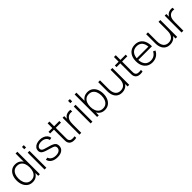

<svg xmlns="http://www.w3.org/2000/svg" viewBox="491 -2526 4345 4345"><g transform="rotate(-45 2663.5 -353.0)"><path d="M277.5 15Q201 15 148.2 -22.8Q95.5 -60.5 67.8 -125.2Q40 -190 40 -271Q40 -351 67.5 -415.5Q95 -480 146.8 -517.5Q198.5 -555 272 -555Q347.5 -555 399.5 -518Q451.5 -481 478 -416.8Q504.5 -352.5 504.5 -271Q504.5 -190 478 -125.5Q451.5 -61 401 -23Q350.5 15 277.5 15ZM281 -40Q341.5 -40 381.8 -70.2Q422 -100.5 441.8 -152.8Q461.5 -205 461.5 -271Q461.5 -337.5 441.5 -389.5Q421.5 -441.5 381.5 -470.8Q341.5 -500 282 -500Q220.5 -500 180.5 -469.8Q140.5 -439.5 121 -387.8Q101.5 -336 101.5 -271Q101.5 -205.5 121.8 -153.2Q142 -101 181.8 -70.5Q221.5 -40 281 -40ZM461.5 0V-416H456.5V-720H514V0Z M664 -649V-722.5H721.5V-649ZM664 0V-540H721.5V0Z M1071 14Q977.5 14 916.8 -25.5Q856 -65 841.5 -135.5L900.5 -145.5Q913 -97.5 959.5 -69Q1006 -40.5 1073.5 -40.5Q1140.5 -40.5 1180 -69Q1219.5 -97.5 1219.5 -147Q1219.5 -174 1207.2 -191.2Q1195 -208.5 1159 -223Q1123 -237.5 1052 -257Q977 -277 934.8 -297Q892.5 -317 875.2 -342.5Q858 -368 858 -405Q858 -449.5 883.5 -483.2Q909 -517 954.8 -536Q1000.5 -555 1060.5 -555Q1120.5 -555 1168.5 -535.2Q1216.5 -515.5 1246 -480.2Q1275.5 -445 1280 -398.5L1221 -387.5Q1212.5 -439.5 1168.5 -469.8Q1124.5 -500 1058.5 -500.5Q996 -501.5 956.5 -475.8Q917 -450 917 -408Q917 -384 930.8 -367.2Q944.5 -350.5 979.5 -336.5Q1014.5 -322.5 1078.5 -306.5Q1156.5 -286.5 1200.2 -265.5Q1244 -244.5 1262 -216.2Q1280 -188 1280 -146.5Q1280 -71.5 1224.2 -28.8Q1168.5 14 1071 14Z M1677.5 0Q1634.5 9.5 1592.5 7.2Q1550.5 5 1517.8 -11.8Q1485 -28.5 1468.5 -63.5Q1455 -92 1453.5 -121Q1452 -150 1452 -187.5V-690H1510V-188.5Q1510 -154.5 1510.8 -132.2Q1511.5 -110 1521 -91.5Q1539 -57 1578 -49.8Q1617 -42.5 1677.5 -52ZM1331 -487.5V-540H1677.5V-487.5Z M1781 0V-540H1833.5V-410.5L1820.5 -427.5Q1829.5 -450.5 1843.2 -470.2Q1857 -490 1871.5 -502.5Q1893 -522.5 1922 -532.8Q1951 -543 1980.5 -544.8Q2010 -546.5 2034 -540V-485.5Q2002 -493 1966 -488.5Q1930 -484 1898.5 -457.5Q1871 -433.5 1858.5 -401.8Q1846 -370 1842.5 -335.2Q1839 -300.5 1839 -267.5V0Z M2139 -649V-722.5H2196.5V-649ZM2139 0V-540H2196.5V0Z M2583 15Q2510 15 2459.5 -23Q2409 -61 2382.5 -125.5Q2356 -190 2356 -271Q2356 -352.5 2382.5 -416.8Q2409 -481 2461 -518Q2513 -555 2588.5 -555Q2662 -555 2714 -517.5Q2766 -480 2793.2 -415.5Q2820.5 -351 2820.5 -271Q2820.5 -190 2792.8 -125.2Q2765 -60.5 2712.2 -22.8Q2659.5 15 2583 15ZM2346.5 0V-720H2404V-416H2399V0ZM2579.5 -40Q2639 -40 2678.8 -70.5Q2718.5 -101 2738.8 -153.2Q2759 -205.5 2759 -271Q2759 -336 2739.2 -387.8Q2719.5 -439.5 2679.8 -469.8Q2640 -500 2578.5 -500Q2519 -500 2479 -470.8Q2439 -441.5 2419 -389.5Q2399 -337.5 2399 -271Q2399 -205 2418.8 -152.8Q2438.5 -100.5 2478.8 -70.2Q2519 -40 2579.5 -40Z M3138 12.5Q3093.5 12.5 3058.2 -0.5Q3023 -13.5 2997 -37.2Q2971 -61 2954 -93.2Q2937 -125.5 2928.8 -164Q2920.5 -202.5 2920.5 -244.5V-540H2978.5V-259Q2978.5 -208 2988.8 -168Q2999 -128 3019.8 -100Q3040.5 -72 3071.8 -57.5Q3103 -43 3145.5 -43Q3189.5 -43 3221.8 -58.2Q3254 -73.5 3274.8 -101Q3295.5 -128.5 3305.8 -166.2Q3316 -204 3316 -248.5L3361.5 -243Q3361.5 -155.5 3331.8 -98.8Q3302 -42 3251.5 -14.8Q3201 12.5 3138 12.5ZM3321.5 0V-121.5H3316V-540H3374V0Z M3800.5 0Q3757.5 9.5 3715.5 7.2Q3673.5 5 3640.8 -11.8Q3608 -28.5 3591.5 -63.5Q3578 -92 3576.5 -121Q3575 -150 3575 -187.5V-690H3633V-188.5Q3633 -154.5 3633.8 -132.2Q3634.5 -110 3644 -91.5Q3662 -57 3701 -49.8Q3740 -42.5 3800.5 -52ZM3454 -487.5V-540H3800.5V-487.5Z M4109 15Q4031.5 15 3975 -19.8Q3918.5 -54.5 3887.5 -118.2Q3856.5 -182 3856.5 -269Q3856.5 -357.5 3887.2 -421.8Q3918 -486 3974.2 -520.5Q4030.5 -555 4108 -555Q4186.5 -555 4242.2 -519.2Q4298 -483.5 4327.2 -416Q4356.5 -348.5 4355 -253.5H4295V-273.5Q4292.5 -384.5 4245 -442.5Q4197.5 -500.5 4109 -500.5Q4017.5 -500.5 3967.8 -440.2Q3918 -380 3918 -270Q3918 -161 3967.8 -101Q4017.5 -41 4108 -41Q4170.5 -41 4217.2 -70.2Q4264 -99.5 4291.5 -154L4343.5 -131Q4311 -61 4249.5 -23Q4188 15 4109 15ZM3896 -253.5V-305.5H4322.5V-253.5Z M4673 12.5Q4628.5 12.5 4593.2 -0.5Q4558 -13.5 4532 -37.2Q4506 -61 4489 -93.2Q4472 -125.5 4463.8 -164Q4455.5 -202.5 4455.5 -244.5V-540H4513.5V-259Q4513.5 -208 4523.8 -168Q4534 -128 4554.8 -100Q4575.5 -72 4606.8 -57.5Q4638 -43 4680.5 -43Q4724.5 -43 4756.8 -58.2Q4789 -73.5 4809.8 -101Q4830.5 -128.5 4840.8 -166.2Q4851 -204 4851 -248.5L4896.5 -243Q4896.5 -155.5 4866.8 -98.8Q4837 -42 4786.5 -14.8Q4736 12.5 4673 12.5ZM4856.5 0V-121.5H4851V-540H4909V0Z M5049 0V-540H5101.5V-410.5L5088.5 -427.5Q5097.5 -450.5 5111.2 -470.2Q5125 -490 5139.5 -502.5Q5161 -522.5 5190 -532.8Q5219 -543 5248.5 -544.8Q5278 -546.5 5302 -540V-485.5Q5270 -493 5234 -488.5Q5198 -484 5166.5 -457.5Q5139 -433.5 5126.5 -401.8Q5114 -370 5110.5 -335.2Q5107 -300.5 5107 -267.5V0Z"/></g></svg>

Font: Manrope ExtraLight Light
Style: Regular
Weight: 300
Version: Version 4.504